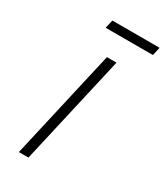

<svg xmlns="http://www.w3.org/2000/svg" viewBox="-217 -973 909 1060"><g transform="rotate(30 237.0 -443.5)"><path d="M248 -697H309L150 0H89ZM173 -887H474L462 -834H161Z"/></g></svg>

Font: Panefresco 250wt
Style: Italic
Weight: 300
Version: Version 1.000